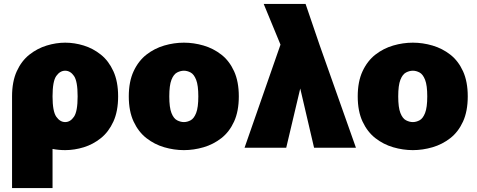

<svg xmlns="http://www.w3.org/2000/svg" viewBox="-20 -748 2415 972"><path d="M41 204V-260Q41 -335 65 -387.5Q89 -440 129 -471.5Q169 -503 216.5 -517.5Q264 -532 310 -532Q357 -532 404 -517.5Q451 -503 490.5 -471.5Q530 -440 554 -387.5Q578 -335 578 -260Q578 -185 554 -132.5Q530 -80 490.5 -48.5Q451 -17 404 -2.5Q357 12 310 12Q277 12 246 6V204ZM310 -130Q336 -130 354.5 -157Q373 -184 373 -260Q373 -337 354.5 -363.5Q336 -390 310 -390Q284 -390 265 -363.5Q246 -337 246 -260Q246 -184 265 -157Q284 -130 310 -130Z M911 12Q861 12 811.5 -2.5Q762 -17 721.5 -48.5Q681 -80 656.5 -132.5Q632 -185 632 -260Q632 -335 656.5 -387.5Q681 -440 721.5 -471.5Q762 -503 811.5 -517.5Q861 -532 911 -532Q961 -532 1010.5 -517.5Q1060 -503 1100.5 -471.5Q1141 -440 1165 -387.5Q1189 -335 1189 -260Q1189 -185 1165 -132.5Q1141 -80 1100.5 -48.5Q1060 -17 1010.5 -2.5Q961 12 911 12ZM911 -130Q928 -130 945 -139Q962 -148 973 -176Q984 -204 984 -260Q984 -316 973 -344Q962 -372 945 -381Q928 -390 911 -390Q894 -390 876.5 -381Q859 -372 848 -344Q837 -316 837 -260Q837 -204 848 -176Q859 -148 876.5 -139Q894 -130 911 -130Z M1570 0 1500 -300 1429 0H1218L1400 -522L1315 -728H1527L1598 -520L1782 0Z M2070 12Q2020 12 1970.5 -2.5Q1921 -17 1880.5 -48.5Q1840 -80 1815.5 -132.5Q1791 -185 1791 -260Q1791 -335 1815.5 -387.5Q1840 -440 1880.5 -471.5Q1921 -503 1970.5 -517.5Q2020 -532 2070 -532Q2120 -532 2169.5 -517.5Q2219 -503 2259.5 -471.5Q2300 -440 2324 -387.5Q2348 -335 2348 -260Q2348 -185 2324 -132.5Q2300 -80 2259.5 -48.5Q2219 -17 2169.5 -2.5Q2120 12 2070 12ZM2070 -130Q2087 -130 2104 -139Q2121 -148 2132 -176Q2143 -204 2143 -260Q2143 -316 2132 -344Q2121 -372 2104 -381Q2087 -390 2070 -390Q2053 -390 2035.5 -381Q2018 -372 2007 -344Q1996 -316 1996 -260Q1996 -204 2007 -176Q2018 -148 2035.5 -139Q2053 -130 2070 -130Z"/></svg>

Font: Murecho Black
Style: Regular
Weight: 900
Designer: Neil Summerour
Foundry: Positype
Version: Version 1.010; ttfautohint (v1.8.3)